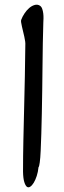

<svg xmlns="http://www.w3.org/2000/svg" viewBox="-20 -653 274 818"><path d="M78.1 78.1Q78.1 12.2 79.6 -55.7Q81.1 -123.5 82.8 -191.7Q84.5 -259.8 85.9 -327.6Q87.4 -395.5 87.9 -461.4Q88.4 -467.3 87.2 -476.8Q85.9 -486.3 83.5 -497.1Q81.1 -507.8 78.4 -518.8Q75.7 -529.8 73.5 -539.8Q71.3 -549.8 70.1 -557.1Q68.8 -564.5 70.3 -568.4Q75.2 -582 84.5 -595.9Q93.8 -609.9 104.7 -619.1Q115.7 -628.4 127.7 -631.8Q139.6 -635.3 149.9 -628.9Q156.7 -624.5 159.9 -615.2Q163.1 -606 164.3 -595.7Q165.5 -585.4 165.3 -575Q165 -564.5 164.6 -557.6Q163.1 -516.1 162.4 -468Q161.6 -419.9 161.1 -369.4Q160.6 -318.8 159.9 -268.1Q159.2 -217.3 158.2 -170.2Q157.2 -123 156 -82.3Q154.8 -41.5 153.3 -10.5Q151.9 20.5 149.4 38.8Q147 57.1 144 59.6Q142.1 79.6 136.5 96.7Q130.9 113.8 123.8 125.5Q116.7 137.2 108.9 142.3Q101.1 147.5 94.7 142.8Q88.4 138.2 83.5 122.6Q78.6 106.9 78.1 78.1Z"/></svg>

Font: AKL 022
Style: Regular
Weight: 400
Designer: AKL
Foundry: AKL
Version: Version 2.053;August 19, 2024;FontCreator 13.0.0.2675 64-bit